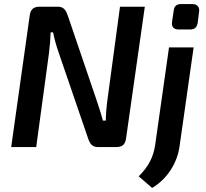

<svg xmlns="http://www.w3.org/2000/svg" viewBox="-20 -723 1015 944"><path d="M926 -703H871C847 -703 836 -692 834 -670L826 -616C822 -591 834 -578 859 -578H914C937 -578 948 -588 952 -611L959 -666C962 -688 950 -703 926 -703ZM692 -690H570L509 -238C504 -202 501 -167 500 -130H486C476 -168 462 -209 452 -239L312 -650C303 -675 291 -690 265 -690H175C145 -690 130 -677 126 -646L35 0H158L221 -463C225 -497 228 -530 229 -564H241C247 -532 259 -491 269 -463L414 -40C423 -15 435 0 461 0H552C582 0 596 -13 600 -44ZM932 -490H811L743 -11C734 50 710 96 662 144L728 201C801 158 852 79 863 -5Z"/></svg>

Font: Exo 2 Semi Bold
Style: Italic
Weight: 600
Italic angle: -8°
Designer: Natanael Gama
Version: Version 1.001;PS 001.001;hotconv 1.0.88;makeotf.lib2.5.64775